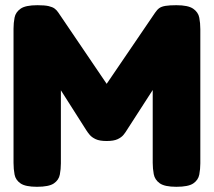

<svg xmlns="http://www.w3.org/2000/svg" viewBox="-20 -710 821 738"><path d="M122 8Q78 8 59 -5Q40 -18 36 -39Q32 -60 32 -84V-600Q32 -622 36 -642.5Q40 -663 59 -676.5Q78 -690 124 -690Q152 -690 167 -686.5Q182 -683 190 -677Q198 -671 204 -662L398 -376H382L576 -661Q584 -673 592.5 -679Q601 -685 616.5 -687.5Q632 -690 658 -690Q703 -690 722.5 -676.5Q742 -663 746 -642Q750 -621 750 -598V-82Q750 -60 746 -39Q742 -18 723 -5Q704 8 658 8Q613 8 594 -5.5Q575 -19 571 -40.5Q567 -62 567 -84V-364L467 -209Q463 -202 455 -192Q447 -182 432 -175Q417 -168 390 -168Q363 -168 348 -175Q333 -182 325 -191.5Q317 -201 312 -209L214 -363V-82Q214 -60 210 -39Q206 -18 187 -5Q168 8 122 8Z"/></svg>

Font: Fredoka SemiCondensed
Style: Bold
Weight: 700
Width: 4
Designer: Ben Nathan
Foundry: Milena B. Brandão, Ben Nathan
Version: Version 2.001